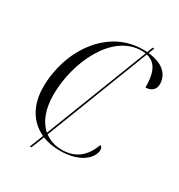

<svg xmlns="http://www.w3.org/2000/svg" viewBox="-194 -888 1015 1090"><g transform="rotate(30 313.5 -343.0)"><path d="M164 74H174L208 -11C241 3 280 10 323 10C459 10 521 -58 521 -109C521 -121 516 -129 507 -133C477 -54 427 0 329 0C285 0 247 -13 217 -36L478 -710C552 -693 565 -620 565 -544C602 -544 627 -566 627 -600C627 -667 576 -713 483 -722L498 -760H487L473 -723C464 -724 455 -724 445 -724C212 -724 61 -494 61 -257C61 -142 111 -55 199 -15ZM133 -248C133 -458 249 -714 442 -714C452 -714 460 -713 469 -712L209 -42C160 -84 133 -156 133 -248Z"/></g></svg>

Font: Noto Serif Display Light
Style: Italic
Weight: 300
Italic angle: -12°
Designer: Monotype Design Team
Foundry: Monotype Imaging Inc.
Version: Version 2.009